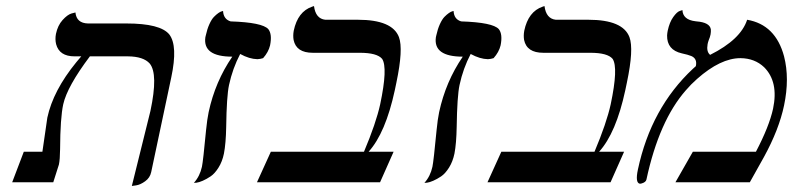

<svg xmlns="http://www.w3.org/2000/svg" viewBox="-20 -598 2602 630"><path d="M412.6 12.2 473.6 -233.9Q499.5 -355.5 471.2 -389.6Q450.7 -412.6 399.9 -413.1H274.9Q200.7 -314.5 187.5 -255.9Q177.7 -210.9 177.2 -108.9Q176.8 -74.2 173.3 -58.1L154.8 0H20L58.1 -100.1H119.1Q121.6 -117.2 128.4 -164.1Q134.3 -206.5 135.3 -211.9Q154.3 -300.8 230.5 -394Q237.8 -402.8 246.6 -413.1H224.6Q174.8 -413.1 164.1 -453.1Q160.2 -469.2 163.6 -486.8Q169.4 -514.6 185.3 -532.2Q201.2 -549.8 214.4 -553.7L227.5 -557.1Q231 -522 268.6 -521H394.5Q506.3 -521 535.6 -484.9Q564 -447.8 542 -344.2L476.1 -33.2Q472.2 -14.6 456.3 -3.2Q440.4 8.3 426.3 10.3Z M642.6 -50.8Q646.5 -69.3 656.2 -171.4Q659.7 -206.5 664.6 -230Q686 -330.1 742.2 -412.1Q645 -412.1 653.8 -475.6Q654.3 -479 655.3 -481.9Q659.7 -502.4 667 -518.6Q674.3 -534.7 681.9 -542.5Q689.5 -550.3 696.5 -555.2Q703.6 -560.1 708 -561L711.9 -562Q713.4 -534.7 736.8 -527.8Q840.8 -524.4 860.4 -502.4Q873.5 -485.8 866.2 -449.2Q860.8 -426.8 843.3 -407.2Q834.5 -404.3 824.7 -403.8Q798.3 -404.3 768.1 -420.9Q743.2 -373.5 731.4 -318.8Q723.6 -282.2 722.2 -181.6Q721.2 -127 714.8 -94.2Q709.5 -67.9 697 -48.1Q684.6 -28.3 671.1 -19.3Q657.7 -10.3 645.3 -4.9Q632.8 0.5 624.5 1.5L616.2 2Q635.7 -19.5 642.6 -50.8Z M1154.3 -533.2Q1267.6 -533.2 1289.1 -476.1Q1303.7 -437 1280.8 -327.6Q1278.8 -317.4 1275.4 -301.8Q1245.1 -161.6 1189.5 -100.1H1271.5L1227.1 0H823.2L868.7 -100.1H1174.3Q1213.9 -193.8 1227.5 -255.9Q1252.9 -376 1233.9 -404.8Q1217.3 -424.8 1160.6 -424.8H1006.3Q952.1 -424.8 943.4 -466.8Q940.9 -481 943.8 -497.1Q957 -560.1 1004.4 -576.2Q1010.3 -577.6 1010.3 -578.1Q1015.6 -536.6 1047.4 -533.2Z M1398.9 -50.8Q1402.8 -69.3 1412.6 -171.4Q1416 -206.5 1420.9 -230Q1442.4 -330.1 1498.5 -412.1Q1401.4 -412.1 1410.2 -475.6Q1410.6 -479 1411.6 -481.9Q1416 -502.4 1423.3 -518.6Q1430.7 -534.7 1438.2 -542.5Q1445.8 -550.3 1452.9 -555.2Q1460 -560.1 1464.4 -561L1468.3 -562Q1469.7 -534.7 1493.2 -527.8Q1597.2 -524.4 1616.7 -502.4Q1629.9 -485.8 1622.6 -449.2Q1617.2 -426.8 1599.6 -407.2Q1590.8 -404.3 1581.1 -403.8Q1554.7 -404.3 1524.4 -420.9Q1499.5 -373.5 1487.8 -318.8Q1480 -282.2 1478.5 -181.6Q1477.5 -127 1471.2 -94.2Q1465.8 -67.9 1453.4 -48.1Q1440.9 -28.3 1427.5 -19.3Q1414.1 -10.3 1401.6 -4.9Q1389.2 0.5 1380.9 1.5L1372.6 2Q1392.1 -19.5 1398.9 -50.8Z M1910.6 -533.2Q2023.9 -533.2 2045.4 -476.1Q2060.1 -437 2037.1 -327.6Q2035.2 -317.4 2031.7 -301.8Q2001.5 -161.6 1945.8 -100.1H2027.8L1983.4 0H1579.6L1625 -100.1H1930.7Q1970.2 -193.8 1983.9 -255.9Q2009.3 -376 1990.2 -404.8Q1973.6 -424.8 1917 -424.8H1762.7Q1708.5 -424.8 1699.7 -466.8Q1697.3 -481 1700.2 -497.1Q1713.4 -560.1 1760.7 -576.2Q1766.6 -577.6 1766.6 -578.1Q1772 -536.6 1803.7 -533.2Z M2431.6 -533.2Q2524.9 -517.1 2552.7 -413.1Q2571.3 -340.8 2552.7 -252Q2536.1 -172.9 2486.8 -83L2440.4 0H2196.3L2253.4 -100.1H2460.4Q2503.9 -183.1 2516.6 -241.2Q2535.2 -329.6 2487.3 -377.4Q2456.5 -406.7 2409.7 -407.2Q2344.2 -407.2 2267.1 -338.9Q2247.1 -321.3 2230.5 -301.8Q2142.6 -201.7 2101.1 -8.8Q2099.1 0 2085.4 3.9Q2082 4.9 2080.1 4.9Q2063.5 2.9 2073.2 -42Q2116.2 -243.7 2253.4 -372.1Q2258.8 -377 2263.2 -380.9Q2268.6 -405.3 2248.5 -414.1Q2237.8 -418.5 2217.3 -422.9Q2168 -434.1 2168.9 -481.9Q2169.4 -489.7 2170.9 -497.1Q2176.8 -524.9 2189 -542Q2201.2 -559.1 2210.4 -562L2219.2 -564.9Q2220.7 -533.2 2261.7 -528.3Q2264.2 -527.8 2265.6 -527.8Q2309.1 -524.4 2312.5 -501.5Q2313 -493.7 2311.5 -484.9Q2309.6 -475.6 2305.7 -466.8Q2302.7 -458.5 2301.8 -453.1Q2297.4 -428.2 2310.1 -418Q2410.6 -468.3 2431.6 -533.2Z"/></svg>

Font: Linux Biolinum Capitals O
Style: Italic Samll Caps
Weight: 400
Italic angle: -12°
Designer: Philipp H. Poll
Foundry: Philipp H. Poll
Version: Version 0.6.2